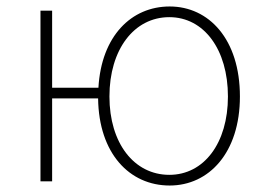

<svg xmlns="http://www.w3.org/2000/svg" viewBox="-20 -560 821 593"><path d="M503 -20C394 -20 318 -118 318 -262C318 -407 394 -507 503 -507C610 -507 684 -407 684 -262C684 -118 610 -20 503 -20ZM141 -289V-527H105V0H141V-256H283C285 -86 380 13 504 13C625 13 721 -88 721 -262C721 -439 625 -540 504 -540C386 -540 293 -449 284 -289Z"/></svg>

Font: Noto Sans CJK JP Thin
Style: Regular
Weight: 250
Designer: Ryoko NISHIZUKA (kana & ideographs); Paul D. Hunt (Latin, Greek & Cyrillic); Wenlong ZHANG (bopomofo); Sandoll Communica
Foundry: Adobe Systems Incorporated
Version: Version 1.004;PS 1.004;hotconv 1.0.82;makeotf.lib2.5.63406